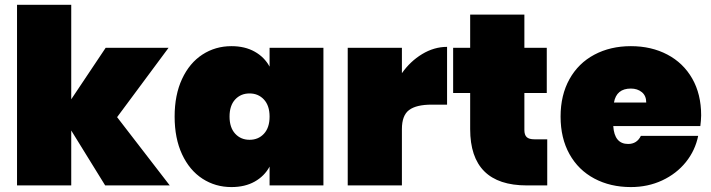

<svg xmlns="http://www.w3.org/2000/svg" viewBox="-20 -760 2914 787"><path d="M49.8 0V-740.2H272V-353L413.1 -564H670.9L460 -279.8L675.8 0H411.1L272 -225.1V0Z M695.8 -282.2Q695.8 -371.1 726.3 -436.5Q756.8 -502 809.8 -536.4Q862.8 -570.8 928.7 -570.8Q983.9 -570.8 1023.9 -548.3Q1064 -525.9 1085 -486.8V-564H1305.7V0H1085V-77.1Q1064 -38.1 1023.9 -15.6Q983.9 6.8 928.7 6.8Q862.8 6.8 809.8 -27.6Q756.8 -62 726.3 -127.4Q695.8 -192.9 695.8 -282.2ZM920.9 -282.2Q920.9 -237.3 943.8 -212.2Q966.8 -187 1002.9 -187Q1039.1 -187 1062 -211.9Q1085 -236.8 1085 -282.2Q1085 -327.1 1061.8 -352.1Q1038.6 -377 1002.9 -377Q966.8 -377 943.8 -352.1Q920.9 -327.1 920.9 -282.2Z M1405.3 0V-564H1627.4V-460Q1661.6 -508.8 1710.4 -538.3Q1759.3 -567.9 1812.5 -567.9V-331.1H1749.5Q1686.5 -331.1 1657 -309.1Q1627.4 -287.1 1627.4 -231V0Z M1837.4 -378.9V-564H1907.2V-700.2H2129.4V-564H2221.2V-378.9H2129.4V-227.1Q2129.4 -207 2138.9 -198Q2148.4 -189 2170.4 -189H2223.1V0H2139.2Q1907.2 0 1907.2 -231V-378.9Z M2277.8 -282.2Q2277.8 -370.1 2314.2 -435.5Q2350.6 -501 2416.3 -535.9Q2481.9 -570.8 2565.9 -570.8Q2649.9 -570.8 2715.3 -536.4Q2780.8 -502 2817.4 -438Q2854 -374 2854 -287.1Q2853.5 -264.2 2850.6 -243.2H2493.7Q2498.5 -169.9 2554.7 -169.9Q2590.8 -169.9 2606.9 -203.1H2841.8Q2829.6 -143.1 2791.3 -95.5Q2752.9 -47.9 2694.3 -20.5Q2635.7 6.8 2565.9 6.8Q2481.9 6.8 2416.3 -28.1Q2350.6 -63 2314.2 -128.4Q2277.8 -193.8 2277.8 -282.2ZM2496.6 -339.8H2628.9Q2628.9 -367.7 2610.8 -382.3Q2592.8 -397 2565.9 -397Q2506.8 -397 2496.6 -339.8Z"/></svg>

Font: Poppins Black
Style: Regular
Weight: 900
Designer: Ninad Kale (Devanagari), Jonny Pinhorn (Latin)
Foundry: Indian Type Foundry
Version: 4.004